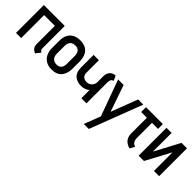

<svg xmlns="http://www.w3.org/2000/svg" viewBox="105 -1373 2442 2442"><g transform="rotate(45 1326.0 -152.0)"><path d="M415 -94V-501H39V0H132V-413H325V-82Q325 -54 335.5 -35.5Q346 -17 359.5 -6.5Q373 4 383.5 8.5Q394 13 393 13L445 -50Q433 -58 424 -68.5Q415 -79 415 -94Z M869 -185V-317Q869 -409 822 -460.5Q775 -512 687 -512Q627 -512 585 -489.5Q543 -467 521 -424Q499 -381 499 -317V-185Q499 -133 519 -88.5Q539 -44 581 -17Q623 10 688 10Q779 10 824 -43.5Q869 -97 869 -185ZM775 -321V-176Q775 -148 766 -126Q757 -104 737.5 -91.5Q718 -79 687 -79Q656 -79 635 -92Q614 -105 603.5 -127.5Q593 -150 593 -176V-321Q593 -354 604 -376Q615 -398 635.5 -409.5Q656 -421 687 -421Q717 -421 736.5 -409.5Q756 -398 765.5 -375.5Q775 -353 775 -321Z M1214 0H1306V-379Q1306 -407 1315.5 -424Q1325 -441 1349 -447L1319 -513Q1290 -511 1270 -500.5Q1250 -490 1237.5 -473.5Q1225 -457 1219.5 -438Q1214 -419 1214 -399V-290Q1214 -270 1206.5 -252.5Q1199 -235 1186.5 -221.5Q1174 -208 1156.5 -200Q1139 -192 1119 -192Q1101 -192 1085 -196.5Q1069 -201 1056.5 -211Q1044 -221 1037 -237Q1030 -253 1030 -276V-500H935V-273Q935 -227 948.5 -195Q962 -163 984.5 -144Q1007 -125 1037.5 -116Q1068 -107 1102 -107Q1124 -107 1146.5 -113Q1169 -119 1187 -128.5Q1205 -138 1214 -150Z M1468 209H1558L1829 -500H1736L1599 -141L1475 -500H1376L1553 -13Z M2071 -143V-414H2180V-501H1876V-414H1979V-133Q1979 -104 1986.5 -79.5Q1994 -55 2009 -36Q2024 -17 2046.5 -3.5Q2069 10 2098 18L2135 -47Q2112 -55 2098 -67.5Q2084 -80 2077.5 -98.5Q2071 -117 2071 -143Z M2338 -500H2246V1H2342L2521 -334V1H2615V-500H2517L2338 -164Z"/></g></svg>

Font: Advent Pro SemiBold
Style: Regular
Weight: 600
Designer: VivaRado, Andreas Kalpakidis
Foundry: VivaRado, Andreas Kalpakidis
Version: Version 3.000